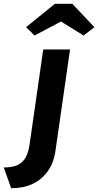

<svg xmlns="http://www.w3.org/2000/svg" viewBox="-70 -791 520 1017"><path d="M-11 206 -50 96Q-6 96 21.5 84Q49 72 65 44.5Q81 17 87 -28L159 -529H301L224 6Q215 71 183.5 115.5Q152 160 103 183Q54 206 -11 206ZM113 -603 68 -647 221 -771H313L430 -647L373 -603L253 -677Z"/></svg>

Font: Lexend SemBd
Style: Italic
Weight: 600
Italic angle: -8.13011°
Designer: Bonnie Shaver-Troup, Thomas Jockin
Foundry: Lexend
Version: Version 1.007